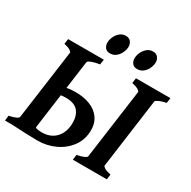

<svg xmlns="http://www.w3.org/2000/svg" viewBox="-178 -979 1150 1157"><g transform="rotate(30 397.0 -400.5)"><path d="M243.7 0H-1L2.9 -35.6Q64.5 -48.8 67.4 -65.4L133.8 -549.3Q134.8 -555.2 121.8 -564Q108.9 -572.8 78.1 -579.6L83 -615.2H331.5L326.2 -579.6Q295.4 -575.2 272.2 -566.4Q249 -557.6 248 -549.3L181.6 -62Q180.7 -55.2 191.2 -48.1Q201.7 -41 247.6 -32.2ZM228 6.8Q195.3 6.8 144 4.6Q92.8 2.4 48.8 0L158.2 -66.4Q185.1 -48.8 225.6 -48.8Q287.1 -48.8 323.2 -87.6Q359.4 -126.5 359.4 -193.4Q359.4 -242.2 333.7 -272.5Q308.1 -302.7 248 -302.7Q227.1 -302.7 201.9 -298.3Q176.8 -293.9 157.2 -288.1L158.7 -340.8Q182.6 -347.7 213.9 -354.5Q245.1 -361.3 278.3 -361.3Q373.5 -361.3 425.5 -320.1Q477.5 -278.8 477.5 -209.5Q477.5 -144 442.4 -95.5Q407.2 -46.9 350.3 -20Q293.5 6.8 228 6.8ZM707.5 0H471.2L475.6 -35.6Q539.6 -49.3 541.5 -65.4L607.9 -549.3Q608.4 -555.2 595 -564Q581.5 -572.8 550.3 -579.6L555.2 -615.2H794.9L790 -579.6Q758.8 -572.8 740.5 -564.5Q722.2 -556.2 720.7 -549.3L654.8 -65.4Q653.8 -59.6 667.2 -51Q680.7 -42.5 712.4 -35.6ZM610.8 -757.3Q610.8 -737.8 601.3 -716.6Q591.8 -695.3 574.5 -680.9Q557.1 -666.5 532.7 -666.5Q509.3 -666.5 498.3 -681.4Q487.3 -696.3 487.3 -715.3Q487.3 -734.9 496.6 -755.9Q505.9 -776.9 523.2 -791.7Q540.5 -806.6 564.5 -806.6Q587.4 -806.6 599.1 -791.7Q610.8 -776.9 610.8 -757.3ZM421.9 -757.3Q421.9 -737.8 412.4 -716.6Q402.8 -695.3 385.5 -680.9Q368.2 -666.5 343.8 -666.5Q320.3 -666.5 309.3 -681.4Q298.3 -696.3 298.3 -715.3Q298.3 -734.9 307.6 -755.9Q316.9 -776.9 334.2 -791.7Q351.6 -806.6 375.5 -806.6Q398.9 -806.6 410.4 -791.7Q421.9 -776.9 421.9 -757.3Z"/></g></svg>

Font: Gentium Plus
Style: Bold Italic
Weight: 700
Italic angle: -8°
Designer: Victor Gaultney, Annie Olsen, Iska Routamaa, Becca Hirsbrunner
Foundry: SIL International
Version: Version 6.101